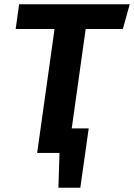

<svg xmlns="http://www.w3.org/2000/svg" viewBox="-20 -712 624 894"><path d="M379 -577 314 -114H393L354 162H252L257 0H153L234 -577H53L69 -692H584L552 -577Z"/></svg>

Font: Fira Sans SemiBold
Style: Italic
Weight: 600
Italic angle: -8°
Designer: bBox Type GmbH & Carrois Corporate GbR & Edenspiekermann AG
Foundry: bBox Type GmbH & Carrois Corporate GbR & Edenspiekermann AG
Version: Version 4.301